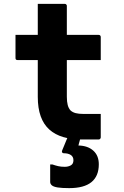

<svg xmlns="http://www.w3.org/2000/svg" viewBox="-20 -720 640 991"><path d="M60 -540H489Q494 -540 497 -537Q500 -534 500 -529Q500 -508 500 -489Q500 -470 500 -450.5Q500 -431 500 -410H71Q69 -410 66.5 -410.5Q64 -411 62.5 -412.5Q61 -414 60.5 -416Q60 -418 60 -421Q60 -442 60 -461.5Q60 -481 60 -500Q60 -519 60 -540ZM500 -132Q500 -102 500 -71.5Q500 -41 500 -11Q500 -7 497 -3.5Q494 0 489 0Q486 0 476.5 0Q467 0 454 0Q441 0 428 0Q415 0 404 0Q349 0 306.5 -12.5Q264 -25 234.5 -51.5Q205 -78 190 -120Q175 -162 175 -220Q175 -268 175 -315.5Q175 -363 175 -410Q175 -457 175 -504.5Q175 -552 175 -600Q175 -625 175 -650Q175 -675 175 -700Q210 -700 245 -700Q280 -700 314 -700Q318 -700 320 -698.5Q322 -697 323.5 -695Q325 -693 325 -689Q325 -631 325 -572Q325 -513 325 -454.5Q325 -396 325 -338Q325 -280 325 -221Q325 -195 329.5 -178Q334 -161 344 -150Q355 -140 371 -136Q387 -132 409 -132Q421 -132 432.5 -132Q444 -132 456 -132Q468 -132 480 -132ZM407 -55Q404 -45 401.5 -34Q399 -23 396.5 -13Q394 -3 391.5 6Q389 15 387 22L385 31Q433 32 461.5 57.5Q490 83 490 128Q490 189 452 220Q414 251 337 251Q299 251 277.5 247.5Q256 244 247.5 236.5Q239 229 239 219Q239 202 239 186Q239 170 239 155.5Q239 141 239 129H251Q265 134 280 137.5Q295 141 314 141Q332 141 345.5 133.5Q359 126 359 107Q359 89 345.5 80Q332 71 309 71Q304 71 301 67Q298 63 301 56Q307 42 312 29.5Q317 17 322 5Q327 -7 332 -18Q337 -29 342 -40Q345 -45 350 -48.5Q355 -52 368 -53.5Q381 -55 407 -55Z"/></svg>

Font: Recursive Monospace ExtraBold
Style: Regular
Weight: 800
Version: Version 1.047